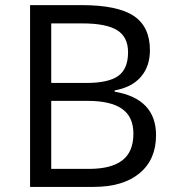

<svg xmlns="http://www.w3.org/2000/svg" viewBox="-20 -734 688 754"><path d="M98.1 -713.9H299.8Q441.9 -713.9 505.4 -671.4Q568.8 -628.9 568.8 -537.1Q568.8 -473.6 533.4 -432.4Q498 -391.1 430.2 -378.9V-374Q592.8 -346.2 592.8 -203.1Q592.8 -107.4 528.1 -53.7Q463.4 0 347.2 0H98.1ZM181.2 -408.2H317.9Q405.8 -408.2 444.3 -435.8Q482.9 -463.4 482.9 -528.8Q482.9 -588.9 439.9 -615.5Q397 -642.1 303.2 -642.1H181.2ZM181.2 -337.9V-70.8H330.1Q416.5 -70.8 460.2 -104.2Q503.9 -137.7 503.9 -209Q503.9 -275.4 459.2 -306.6Q414.6 -337.9 323.2 -337.9Z"/></svg>

Font: f04920746
Style: Regular
Weight: 400
Foundry: Ascender Corporation
Version: Version 1.10